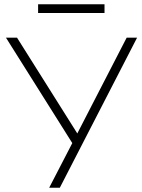

<svg xmlns="http://www.w3.org/2000/svg" viewBox="-20 -882 668 902"><path d="M211 0 327 -224V-198L8 -705H60L347 -249H340L575 -705H624L261 0ZM159 -821V-862H471V-821Z"/></svg>

Font: Nunito Sans 10pt ExtraLight
Style: Regular
Weight: 250
Designer: Vernon Adams
Foundry: Vernon Adams
Version: Version 3.101;gftools[0.9.27]